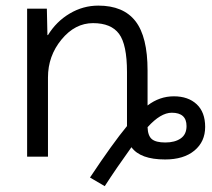

<svg xmlns="http://www.w3.org/2000/svg" viewBox="-20 -550 744 674"><path d="M75.2 0V-519.5H144.5L146.5 -426.8H148.4Q177.7 -474.6 224.6 -502.4Q271.5 -530.3 325.2 -530.3Q413.1 -530.3 455.6 -475.6Q498 -420.9 498 -302.7V-179.7Q540 -211.9 590.3 -211.9Q640.6 -211.9 670.4 -184.1Q700.2 -156.2 700.2 -104.5Q700.2 -52.7 662.6 -21.5Q625 9.8 559.6 9.8Q472.7 9.8 441.4 -33.2Q388.7 40 347.7 103.5L295.9 73.2Q375 -45.9 425.8 -107.4V-296.9Q425.8 -393.6 397.9 -431.2Q370.1 -468.8 306.6 -468.8Q243.2 -468.8 195.8 -411.1Q148.4 -353.5 148.4 -278.3V0ZM498 -103.5Q499 -73.2 513.2 -61.5Q527.3 -49.8 560.5 -49.8Q593.8 -49.8 614.3 -64Q634.8 -78.1 634.8 -107.4Q634.8 -154.3 583 -154.3Q543.9 -154.3 498 -103.5Z"/></svg>

Font: GenEi M Gothic v2 Regular
Style: Regular
Weight: 400
Version: Version 2.0